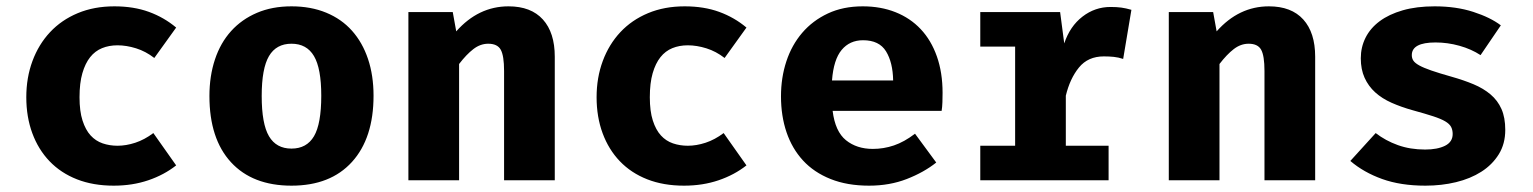

<svg xmlns="http://www.w3.org/2000/svg" viewBox="-20 -569 4840 606"><path d="M351 -109Q378 -109 407 -118.5Q436 -128 464 -149L536 -47Q498 -17 448 0Q398 17 339 17Q274 17 223 -3Q172 -23 136.5 -60Q101 -97 82 -148.5Q63 -200 63 -262Q63 -324 82.5 -376.5Q102 -429 138 -467.5Q174 -506 225.5 -527.5Q277 -549 341 -549Q402 -549 450 -531.5Q498 -514 536 -482L467 -386Q440 -407 409.5 -416.5Q379 -426 351 -426Q324 -426 302 -417Q280 -408 264.5 -388.5Q249 -369 240 -338Q231 -307 231 -262Q231 -218 240.5 -188.5Q250 -159 266 -141.5Q282 -124 304 -116.5Q326 -109 351 -109Z M900 -549Q961 -549 1009.5 -529Q1058 -509 1091 -472Q1124 -435 1141.5 -383Q1159 -331 1159 -267Q1159 -133 1091 -58Q1023 17 900 17Q777 17 709 -57Q641 -131 641 -266Q641 -329 658.5 -381.5Q676 -434 709.5 -471Q743 -508 791 -528.5Q839 -549 900 -549ZM900 -431Q852 -431 829 -392Q806 -353 806 -266Q806 -178 829 -139Q852 -100 900 -100Q948 -100 971 -139Q994 -178 994 -267Q994 -353 971 -392Q948 -431 900 -431Z M1269 0V-531H1409L1420 -470Q1490 -549 1585 -549Q1656 -549 1693.5 -507.5Q1731 -466 1731 -390V0H1571V-345Q1571 -393 1560.5 -412Q1550 -431 1521 -431Q1496 -431 1474 -414Q1452 -397 1429 -367V0Z M2151 -109Q2178 -109 2207 -118.5Q2236 -128 2264 -149L2336 -47Q2298 -17 2248 0Q2198 17 2139 17Q2074 17 2023 -3Q1972 -23 1936.5 -60Q1901 -97 1882 -148.5Q1863 -200 1863 -262Q1863 -324 1882.5 -376.5Q1902 -429 1938 -467.5Q1974 -506 2025.5 -527.5Q2077 -549 2141 -549Q2202 -549 2250 -531.5Q2298 -514 2336 -482L2267 -386Q2240 -407 2209.5 -416.5Q2179 -426 2151 -426Q2124 -426 2102 -417Q2080 -408 2064.5 -388.5Q2049 -369 2040 -338Q2031 -307 2031 -262Q2031 -218 2040.5 -188.5Q2050 -159 2066 -141.5Q2082 -124 2104 -116.5Q2126 -109 2151 -109Z M2608 -219Q2616 -154 2650 -126.5Q2684 -99 2735 -99Q2769 -99 2801.5 -110Q2834 -121 2868 -147L2935 -56Q2896 -25 2842 -4Q2788 17 2723 17Q2654 17 2601.5 -4Q2549 -25 2514.5 -62.5Q2480 -100 2462.5 -151.5Q2445 -203 2445 -265Q2445 -324 2462 -375.5Q2479 -427 2512 -465.5Q2545 -504 2593 -526.5Q2641 -549 2703 -549Q2760 -549 2806.5 -530.5Q2853 -512 2886 -477Q2919 -442 2937 -391Q2955 -340 2955 -276Q2955 -262 2954.5 -246.5Q2954 -231 2952 -219ZM2704 -442Q2662 -442 2636.5 -411.5Q2611 -381 2606 -315H2799Q2798 -372 2776.5 -407Q2755 -442 2704 -442Z M3479 0H3074V-109H3184V-422H3074V-531H3326L3339 -432Q3357 -486 3396.5 -516.5Q3436 -547 3485 -547Q3505 -547 3519.5 -545Q3534 -543 3551 -538L3525 -383Q3510 -388 3495.5 -389.5Q3481 -391 3464 -391Q3414 -391 3385.5 -356Q3357 -321 3344 -267V-109H3479Z M3669 0V-531H3809L3820 -470Q3890 -549 3985 -549Q4056 -549 4093.5 -507.5Q4131 -466 4131 -390V0H3971V-345Q3971 -393 3960.5 -412Q3950 -431 3921 -431Q3896 -431 3874 -414Q3852 -397 3829 -367V0Z M4478 -97Q4517 -97 4541 -109Q4565 -121 4565 -146Q4565 -159 4560 -168.5Q4555 -178 4541.5 -186Q4528 -194 4503.5 -202Q4479 -210 4439 -221Q4403 -231 4372.5 -244.5Q4342 -258 4320.5 -277.5Q4299 -297 4287 -323.5Q4275 -350 4275 -385Q4275 -420 4290 -450Q4305 -480 4334.5 -502Q4364 -524 4407.5 -536.5Q4451 -549 4508 -549Q4576 -549 4630 -531.5Q4684 -514 4717 -489L4653 -395Q4624 -414 4586.5 -424.5Q4549 -435 4511 -435Q4436 -435 4436 -395Q4436 -385 4441 -377.5Q4446 -370 4459.5 -362.5Q4473 -355 4497.5 -346.5Q4522 -338 4561 -327Q4600 -316 4631 -303Q4662 -290 4684.5 -271Q4707 -252 4719 -225Q4731 -198 4731 -159Q4731 -115 4710.5 -82Q4690 -49 4655.5 -27Q4621 -5 4575.5 6Q4530 17 4479 17Q4401 17 4342.5 -4Q4284 -25 4242 -61L4322 -149Q4353 -125 4392 -111Q4431 -97 4478 -97Z"/></svg>

Font: Qzxlaeiskcpccdgjqmyffctclhy
Style: Regular
Weight: 700
Monospace: yes
Designer: Carrois Corporate & Edenspiekermann
Foundry: Carrois Corporate GbR & Edenspiekermann AG
Version: Version 2.001